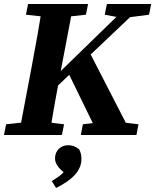

<svg xmlns="http://www.w3.org/2000/svg" viewBox="-24 -677 779 963"><path d="M-4.2 0H286.5L297.4 -53.7L175.5 -68.7H147.4L6.7 -53.7L-4.2 0ZM70 0H223.6C240.4 -103 259.1 -207 278.8 -310.7L344.6 -657H190.3C173.5 -554 155.5 -450 135.8 -347L70 0ZM106.1 -603.3 242.3 -588.3H270.7L406.9 -603.3L417.8 -657H117L106.1 -603.3ZM178.3 -164 697.9 -657H626.4L189.9 -232.3L178.3 -164ZM470.4 0H638.6L420.9 -423L315.3 -318.1L470.4 0ZM381.6 0H660.4L670.5 -53.7L546.2 -68.7H522.9L391.6 -53.7L381.6 0ZM501.3 -603.3 580.7 -588.3H609L723.5 -603.3L734.4 -657H512.2L501.3 -603.3ZM257.2 265.9C334.9 227 384.4 181.8 384.4 120.6C384.4 99.2 380.9 87.9 372.9 71.6C352.7 55.9 336.6 51.4 317.5 51.4C281.2 51.4 251.9 77.8 251.9 117.2C251.9 149.1 276.2 173.1 316.7 204.2L326.2 132.7C306.5 185.6 282 202.6 235.7 231.3L257.2 265.9Z"/></svg>

Font: Source Serif Variable
Style: Italic
Weight: 389
Italic angle: -12°
Designer: Frank Grießhammer
Foundry: Adobe Systems Incorporated
Version: Version 3.001;hotconv 1.0.111;makeotfexe 2.5.65597